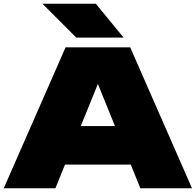

<svg xmlns="http://www.w3.org/2000/svg" viewBox="-23 -1002 1042 1022"><path d="M487 -982 635 -802H383L203 -982ZM670 -750 999 0H724L673 -126H323L272 0H-3L326 -750ZM407 -331H589L498 -555Z"/></svg>

Font: Bounded
Style: Regular
Weight: 900
Designer: Vlad Churkin
Version: Version 1.0